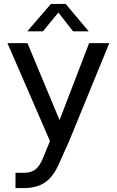

<svg xmlns="http://www.w3.org/2000/svg" viewBox="-20 -720 595 980"><path d="M59 162H101Q138 162 160 145.5Q182 129 199 88L235 0L18 -500H120L284 -107L435 -500H538L333 0L281 116Q252 182 210 211Q168 240 101 240H59ZM433 -560H353L278 -656L199 -560H119L240 -700H315Z"/></svg>

Font: Goli
Style: Regular
Weight: 400
Designer: jaikishan Patel
Foundry: MagicType
Version: Version 1.000